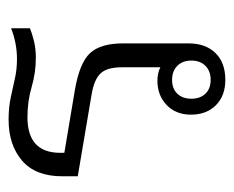

<svg xmlns="http://www.w3.org/2000/svg" viewBox="-70 -482 557 458"><g transform="rotate(-90 209.0 -252.5)"><path d="M248 6Q210 6 187.5 -16.5Q165 -39 165 -76Q165 -112 188 -134Q211 -156 246 -156Q264 -156 278 -149Q278 -159 278 -172V-241Q278 -276 263.5 -291.5Q249 -307 213 -313L18 -346V-383Q18 -447 55.5 -479Q93 -511 153 -511Q182 -511 205.5 -506Q229 -501 251 -496Q273 -491 298 -491Q335 -491 371 -505V-460Q359 -455 340.5 -450.5Q322 -446 301 -446Q265 -446 231 -456Q197 -466 159 -466Q74 -466 74 -388V-378L223 -353Q288 -342 311.5 -317Q335 -292 335 -238V-82Q335 -41 312 -17.5Q289 6 248 6ZM248 -29Q269 -29 281.5 -41.5Q294 -54 294 -75Q294 -96 281.5 -108.5Q269 -121 248 -121Q227 -121 215 -108.5Q203 -96 203 -75Q203 -54 215 -41.5Q227 -29 248 -29Z"/></g></svg>

Font: Noto Sans Thai Looped UI Light
Style: Regular
Weight: 300
Designer: Cadson Demak Team
Foundry: Cadson Demak Co., Ltd.
Version: Version 1.000